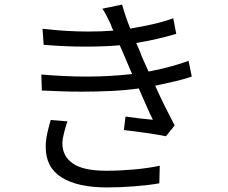

<svg xmlns="http://www.w3.org/2000/svg" viewBox="-20 -781 996 840"><path d="M275 -250Q267 -227 260 -199.5Q253 -172 253 -153Q253 -98 298.5 -66Q344 -34 445 -34Q503 -34 565.5 -39.5Q628 -45 679 -56L677 21Q632 29 569.5 34Q507 39 448 39Q320 39 250 -4.5Q180 -48 180 -138Q180 -168 187 -199Q194 -230 202 -256ZM819 -446Q787 -435 747 -425.5Q707 -416 659 -406Q679 -361 701.5 -315.5Q724 -270 744 -232L706 -185Q671 -192 619 -199.5Q567 -207 522 -212L529 -271Q564 -266 595 -262.5Q626 -259 649 -257Q635 -285 619.5 -320.5Q604 -356 587 -394Q530 -386 466.5 -383Q403 -380 336 -380Q292 -380 249 -381.5Q206 -383 163 -385L161 -455Q263 -446 360 -446Q414 -446 463.5 -449Q513 -452 558 -457L525 -534Q519 -547 514 -559.5Q509 -572 504 -583Q437 -577 355 -577Q310 -577 264 -579Q218 -581 171 -585L166 -655Q271 -643 367 -643Q396 -643 423 -644Q450 -645 476 -647Q472 -655 469 -662Q466 -669 464 -676Q453 -699 445.5 -713.5Q438 -728 428 -743L514 -761Q521 -736 530 -709.5Q539 -683 550 -656Q600 -664 648 -675Q696 -686 738 -701L751 -633Q715 -622 670 -611.5Q625 -601 576 -593L593 -554Q598 -538 608 -516.5Q618 -495 630 -468Q687 -479 730 -491Q773 -503 805 -515Z"/></svg>

Font: Kinto Sans
Style: Regular
Weight: 400
Designer: Authors: Ryoko NISHIZUKA  (kana & ideographs); Paul D. Hunt (Latin, Greek & Cyrillic); Wenlong ZHANG  (bopomofo); Sandol
Foundry: Adobe Systems Incorporated, ookami Inc.
Version: Version 0.001